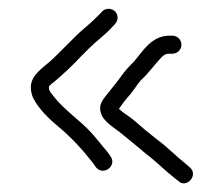

<svg xmlns="http://www.w3.org/2000/svg" viewBox="-20 -425 508 436"><path d="M371 -344H365C323.4 -344 304.3 -308.2 284 -285C275.3 -276.3 262.8 -263.3 256 -253C249.6 -243.4 235.2 -226.3 228 -217C217.7 -203.3 202.3 -190.1 209 -169C214.2 -148.2 241.6 -133.9 258 -120C273.2 -107.1 296.8 -88.8 311 -76C333 -60 355.2 -37.2 376 -21L385 -14C403 4 431.8 -27.1 411 -45L403 -52C382.2 -68.2 358.8 -92.1 337 -108L312 -128C302 -136.7 292.7 -144.7 284 -152C272.7 -161.6 259.6 -168.4 250 -178C258.3 -189.6 265.7 -199.6 276 -211C286.7 -224.1 289.9 -231.2 300 -243C317.9 -258.9 330.9 -278.9 348 -296C353.4 -301.4 357.1 -303 365 -303H371C382.7 -303 392 -312 392 -323.5C392 -335 382.7 -344 371 -344ZM226.5 -405C220.8 -405 216 -403 212 -399C205.7 -391.7 199 -386 192 -379C183.6 -370.6 162.7 -353.7 154 -345L112 -303C104.7 -295.7 98.3 -289.7 93 -285C77.1 -270.9 50 -254.1 50 -227C50 -219 51.7 -211 55 -203C67.7 -177.6 91.2 -155.2 113 -137C141.7 -113.5 168.5 -83.9 191 -55L198 -45C214.7 -24.9 246.4 -48.4 231 -70L224 -80C212.1 -93.4 200.1 -109.7 187.5 -123.5C161.1 -152.4 126.1 -175 102 -206C95.9 -213.9 91 -218.3 91 -227C91 -231 101.6 -238 104 -240C125 -258 143.5 -275 164 -297L183 -316C197.7 -330.7 221.6 -348.3 235 -364C240.6 -369.6 247 -375 247 -385.5C247 -396.8 237.7 -405 226.5 -405Z"/></svg>

Font: HoneyBee
Style: SeLit
Weight: 300
Foundry: Cannot Into Space Fonts
Version: Version 0.89